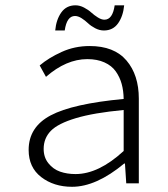

<svg xmlns="http://www.w3.org/2000/svg" viewBox="-20 -697 640 730"><path d="M189.9 -581.1Q193.8 -622.6 213.1 -649.7Q232.4 -676.8 267.1 -676.8Q283.2 -676.8 299.6 -668.2Q315.9 -659.7 327.1 -649.4Q338.4 -639.2 352.1 -630.6Q365.7 -622.1 377 -622.1Q408.2 -622.1 416 -676.8H452.1Q448.2 -635.7 429 -608.4Q409.7 -581.1 375 -581.1Q358.4 -581.1 342 -589.6Q325.7 -598.1 314.7 -608.6Q303.7 -619.1 290.3 -627.7Q276.9 -636.2 265.1 -636.2Q233.9 -636.2 226.1 -581.1ZM253.9 13.2Q184.6 13.2 136.7 -23.7Q88.9 -60.5 88.9 -127Q88.9 -213.9 172.6 -258.3Q256.3 -302.7 450.2 -320.8Q449.7 -352.1 442.6 -377.9Q435.5 -403.8 420.2 -425.5Q404.8 -447.3 377.2 -459.7Q349.6 -472.2 312 -472.2Q231.9 -472.2 154.8 -404.8L130.9 -448.2Q165 -477.1 214.4 -499.5Q263.7 -522 320.8 -522Q414.1 -522 460.9 -467Q507.8 -412.1 507.8 -321.8V0H460L455.1 -75.2H452.1Q345.7 13.2 253.9 13.2ZM267.1 -35.2Q355 -35.2 450.2 -123V-278.8Q336.4 -268.1 268.6 -247.8Q200.7 -227.5 173.3 -199.5Q146 -171.4 146 -130.9Q146 -98.6 164.1 -76.2Q182.1 -53.7 208.5 -44.4Q234.9 -35.2 267.1 -35.2Z"/></svg>

Font: Office Code Pro Light
Style: Regular
Weight: 300
Designer: Nathan Rutzky & Paul D. Hunt
Foundry: Adobe Systems Incorporated
Version: Version 1.004;PS 001.004;hotconv 1.0.70;makeotf.lib2.5.58329